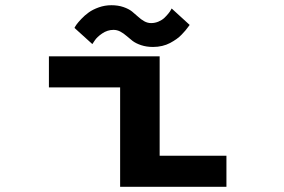

<svg xmlns="http://www.w3.org/2000/svg" viewBox="-20 -716 1090 736"><path d="M567 -536Q541.5 -536 521.2 -542.8Q501 -549.5 488.2 -559.2Q475.5 -569 464.8 -578.5Q454 -588 441.5 -594.8Q429 -601.5 415 -601.5Q392 -601.5 371.8 -587.8Q351.5 -574 343 -560.5L334 -547L265.5 -609Q267.5 -613.5 273.2 -621.8Q279 -630 291.8 -643.5Q304.5 -657 320 -668.2Q335.5 -679.5 358.8 -687.8Q382 -696 407 -696Q432.5 -696 453 -689Q473.5 -682 486 -672Q498.5 -662 509.5 -651.8Q520.5 -641.5 533 -634.5Q545.5 -627.5 559.5 -627.5Q574 -627.5 587.5 -633.2Q601 -639 609.8 -647.2Q618.5 -655.5 625.2 -663.8Q632 -672 635 -678L638 -683.5L707 -620.5L701.5 -613Q696 -605.5 690.8 -599.2Q685.5 -593 676.2 -583.2Q667 -573.5 656.2 -566Q645.5 -558.5 632 -551.2Q618.5 -544 601.8 -540Q585 -536 567 -536ZM592 -119H848V0H440.5V-381H167.5V-500H592Z"/></svg>

Font: League Mono Extended SemiBold
Style: Regular
Weight: 600
Width: 9
Designer: Tyler Finck
Foundry: The League of Moveable Type / Tyler Finck
Version: Version 2.210